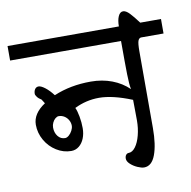

<svg xmlns="http://www.w3.org/2000/svg" viewBox="-92 -765 892 899"><g transform="rotate(-10 354.5 -315.5)"><path d="M519.5 -617.2Q519.5 -646.5 527.8 -665Q536.1 -683.6 550.8 -683.6Q564.5 -683.6 581.3 -666Q598.1 -648.4 621.1 -617.2H719.7V-548.3H613.8Q603.5 -548.3 598.6 -535.9Q593.8 -523.4 593.8 -485.4V-121.1Q593.8 -41.5 575.9 6.1Q558.1 53.7 521.5 53.7Q509.3 53.7 490.5 45.4Q471.7 37.1 457.8 24.2Q443.8 11.2 443.8 -2Q443.8 -12.7 449 -19.3Q454.1 -25.9 461.9 -25.9Q479.5 -25.9 494.4 -45.9Q509.3 -65.9 517.8 -99.1Q526.4 -132.3 526.4 -169.4L525.9 -223.6Q525.4 -238.3 525.4 -267.1Q433.6 -304.2 369.6 -304.2Q308.1 -304.2 252.9 -276.9H252.4Q259.8 -261.2 264.9 -233.4Q270 -205.6 270 -177.7Q270 -151.4 261.2 -129.4Q252.4 -107.4 236.3 -94.5Q220.2 -81.5 199.2 -81.5Q162.1 -81.5 129.2 -102.1Q96.2 -122.6 76.4 -157.2Q56.6 -191.9 56.6 -231Q56.6 -283.7 115.7 -322.8H116.2L103.5 -342.8Q90.8 -350.1 83.7 -359.6Q76.7 -369.1 76.7 -374.5Q76.7 -388.2 83 -397Q89.4 -405.8 100.1 -405.8Q111.8 -405.8 130.6 -391.4Q149.4 -377 168 -352.5H169.4Q248 -385.7 344.7 -385.7Q398.9 -385.7 445.1 -368.2Q491.2 -350.6 524.4 -318.4Q519.5 -341.8 518.6 -390.4Q517.6 -439 517.6 -548.3H-9.8V-617.2ZM168.9 -252.4Q161.1 -252.4 152.8 -245.6Q144.5 -238.8 139.2 -227.5Q133.8 -216.3 133.8 -204.1Q133.8 -179.7 147 -162.8Q160.2 -146 181.2 -146Q189.9 -146 199.5 -154.3Q209 -162.6 215.3 -174.8Q221.7 -187 221.7 -198.2Q221.7 -211.9 214.6 -224.6Q207.5 -237.3 195.3 -244.9Q183.1 -252.4 168.9 -252.4Z"/></g></svg>

Font: Dekko
Style: Regular
Weight: 400
Designer: Multiple
Foundry: Sorkin Type
Version: Version 2.001